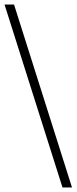

<svg xmlns="http://www.w3.org/2000/svg" viewBox="-23 -740 338 848"><path d="M253 88 -3 -720H39L295 88Z"/></svg>

Font: Mukta ExtraLight
Style: Regular
Weight: 275
Designer: Girish Dalvi and Yashodeep Gholap
Foundry: Ek Type
Version: Version 2.538;PS 1.002;hotconv 16.6.51;makeotf.lib2.5.65220;